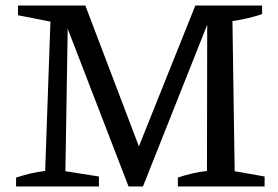

<svg xmlns="http://www.w3.org/2000/svg" viewBox="-20 -673 1005 693"><path d="M827 -55 935 -36V0H622V-32Q648 -41 674 -47Q700 -53 727 -56L728 -616L740 -614L496 0H444L211 -604L225 -605L216 -55L337 -36V0H38V-32Q65 -41 91 -47Q117 -53 143 -56L162 -595L45 -618V-653H288L493 -114H469L685 -653H926V-622Q902 -614 875 -607.5Q848 -601 819 -597Z"/></svg>

Font: Piazzolla 24pt Medium
Style: Regular
Weight: 500
Designer: Juan Pablo del Peral
Foundry: Huerta Tipografica
Version: Version 2.005